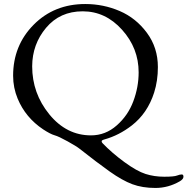

<svg xmlns="http://www.w3.org/2000/svg" viewBox="-20 -682 928 950"><path d="M44.9 -307.1Q44.9 -457 146.5 -559.6Q248 -662.1 401.9 -662.1Q491.7 -662.1 572.3 -627.4Q652.8 -592.8 707 -519.5Q761.2 -446.3 761.2 -350.1Q761.2 -282.2 742.7 -224.1Q710 -121.6 631.8 -61Q568.8 -12.2 497.1 7.8Q482.9 11.7 482.9 16.6Q482.9 21.5 486.8 25.9Q534.2 75.2 595.7 120.1Q657.2 165 700.2 178.7Q743.2 192.4 792.5 192.4Q841.8 192.4 856 186.5Q870.1 181.2 878.9 181.2Q887.7 180.7 887.7 192.4Q887.7 204.1 870.1 214.8Q813 248 749 248Q684.6 248 634.8 229.5Q585 210.9 522.5 166.5Q460 122.1 374 54.2Q358.9 42 314.9 17.6Q271 -6.8 250 -12.7Q229 -18.6 193.4 -42Q106.4 -100.1 67.4 -193.8Q44.9 -248 44.9 -307.1ZM139.2 -354Q139.2 -220.2 224.1 -116.2Q309.1 -12.2 430.2 -12.2Q502 -12.2 557.6 -61.5Q613.3 -110.4 639.6 -180.7Q666 -251 666 -324.2Q666 -443.4 584 -534.7Q502 -626 389.2 -626Q276.4 -626 208 -544.4Q139.6 -462.9 139.2 -354Z"/></svg>

Font: EBGaramond
Style: Regular
Weight: 400
Version: Version 000.012g